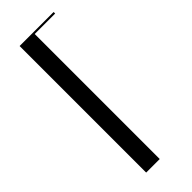

<svg xmlns="http://www.w3.org/2000/svg" viewBox="-178 -513 531 531"><g transform="rotate(-45 88.0 -247.5)"><path d="M36 -495H169V-489H89V0H36Z"/></g></svg>

Font: Moniqa Cond Display
Style: Regular
Weight: 400
Width: 3
Designer: Rajesh Rajput
Foundry: Rajesh Rajput
Version: Version 1.000